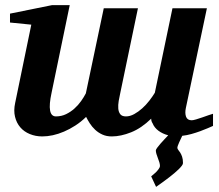

<svg xmlns="http://www.w3.org/2000/svg" viewBox="-20 -520 856 749"><path d="M811 -28.8Q803.2 -25.4 790.3 -19.8Q777.3 -14.2 761.2 -8.3Q745.1 -2.4 727.1 2.7Q709 7.8 690.9 9.8Q688.5 15.1 685.1 22.2Q681.6 29.3 678.7 35.9Q675.8 42.5 673.8 48.1Q671.9 53.7 671.9 56.2Q671.9 60.5 675.3 64.7Q678.7 68.8 682.9 75.2Q687 81.5 690.4 91.3Q693.8 101.1 693.8 116.2Q693.8 120.6 689.2 126.7Q684.6 132.8 677.2 140.1Q669.9 147.5 660.4 155.3Q650.9 163.1 641.1 170.9Q617.7 189 588.9 209L569.8 168Q579.1 160.6 586.9 153.3Q593.3 147 598.6 139.9Q604 132.8 604 127Q604 121.1 601.6 113Q599.1 105 595.9 96.9Q592.8 88.9 590.3 80.8Q587.9 72.8 587.9 66.9Q587.9 63.5 593.3 56.2Q598.6 48.8 606.4 40Q614.3 31.2 622.3 22.5Q630.4 13.7 636.2 7.8Q614.3 2 598.1 -10Q582 -22 575.2 -39.1Q569.8 -46.9 569.8 -57.1Q531.7 -20 491.5 -3.9Q451.2 12.2 416 12.2Q395.5 12.2 379.4 4.9Q363.3 -2.4 351.1 -13.9Q338.9 -25.4 330.3 -38.8Q321.8 -52.2 315.9 -64Q295.9 -44.4 273.9 -30.3Q252 -16.1 229.7 -6.6Q207.5 2.9 186 7.6Q164.6 12.2 145 12.2Q118.7 12.2 96.2 2.9Q73.7 -6.3 59.1 -23.4Q44.4 -40.5 38.6 -64.5Q32.7 -88.4 39.1 -118.2L102.1 -423.8L19 -432.1V-466.8L183.1 -500H252L181.2 -158.2Q161.1 -65.9 198.2 -65.9Q219.7 -65.9 237.8 -74.7Q255.9 -83.5 270.5 -96.7Q285.2 -109.9 296.4 -125.7Q307.6 -141.6 314.9 -155.8L384.8 -487.8H518.1L449.2 -157.2Q445.8 -142.6 443.1 -126.5Q440.4 -110.4 441.4 -96.9Q442.4 -83.5 449 -74.7Q455.6 -65.9 471.2 -65.9Q487.3 -65.9 503.7 -75Q520 -84 534.9 -97.4Q549.8 -110.8 562.5 -127.2Q575.2 -143.6 584 -158.2L652.8 -487.8H787.1L705.1 -99.1Q700.7 -78.6 705.8 -64.7Q710.9 -50.8 728 -50.8Q733.4 -50.8 744.9 -54.2Q756.3 -57.6 769 -62Q781.7 -66.4 793.5 -70.6Q805.2 -74.7 811 -76.2Z"/></svg>

Font: Charis SIL
Style: Bold Italic
Weight: 700
Italic angle: -11°
Foundry: SIL International
Version: Version 4.112